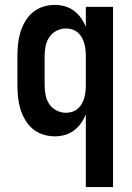

<svg xmlns="http://www.w3.org/2000/svg" viewBox="-20 -548 540 783"><path d="M330 215V-82Q322 -62 310 -45Q298 -28 281 -15.5Q264 -3 244 2.5Q224 8 203 8Q179 8 155.5 0.5Q132 -7 113.5 -22.5Q95 -38 82.5 -59.5Q70 -81 63 -104Q56 -127 53.5 -151.5Q51 -176 51 -200V-320Q51 -344 53.5 -368.5Q56 -393 63 -416Q70 -439 82.5 -460.5Q95 -482 113.5 -497.5Q132 -513 155.5 -520.5Q179 -528 203 -528Q224 -528 244 -522.5Q264 -517 281 -504.5Q298 -492 310 -475Q322 -458 330 -438V-520H441V215ZM249 -88Q262 -88 274.5 -92Q287 -96 297 -104.5Q307 -113 313.5 -124.5Q320 -136 323.5 -148.5Q327 -161 328.5 -174Q330 -187 330 -200V-320Q330 -333 328.5 -346Q327 -359 323.5 -371.5Q320 -384 313.5 -395.5Q307 -407 297 -415.5Q287 -424 274.5 -428Q262 -432 249 -432Q229 -432 210.5 -422.5Q192 -413 181 -396.5Q170 -380 166 -360Q162 -340 162 -320V-200Q162 -180 166 -160Q170 -140 181 -123.5Q192 -107 210.5 -97.5Q229 -88 249 -88Z"/></svg>

Font: Iosevka SS08 Regular
Style: Bold
Weight: 700
Monospace: yes
Designer: Belleve Invis
Foundry: Belleve Invis
Version: Version 16.3.4; ttfautohint (v1.8.4)